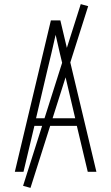

<svg xmlns="http://www.w3.org/2000/svg" viewBox="-20 -834 540 932"><path d="M52 0 227 -735H273L331 -490L448 0H406L353 -223H147L94 0ZM155 -260H345L291 -490Q280 -534 270 -577.5Q260 -621 250 -665Q240 -621 230 -577.5Q220 -534 209 -490ZM128 78 92 68 372 -814 408 -804Z"/></svg>

Font: Iosevka Extralight
Style: Regular
Weight: 200
Monospace: yes
Designer: Belleve Invis
Foundry: Belleve Invis
Version: Version 32.0.1; ttfautohint (v1.8.4)